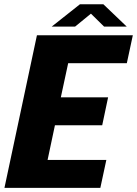

<svg xmlns="http://www.w3.org/2000/svg" viewBox="-20 -908 662 928"><path d="M494 -135 465 0H1.5L158.5 -737.5H622L593 -602.5H309.5L274 -437.5H502.5L474 -302.5H245.5L210 -135ZM230 -779.5 366.5 -887.5H479.5L592.5 -779.5H483L419.5 -842L343 -779.5Z"/></svg>

Font: Epilogue ExtraBold
Style: Italic
Weight: 800
Italic angle: -12°
Designer: Tyler Finck
Foundry: Etcetera Type Co
Version: Version 2.111; ttfautohint (v1.8.3)